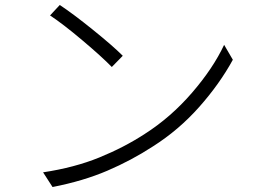

<svg xmlns="http://www.w3.org/2000/svg" viewBox="-20 -740 1040 771"><path d="M473 -516 429 -471Q389 -512 311.5 -577.5Q234 -643 181 -678L220 -720Q273 -685 353 -620.5Q433 -556 473 -516ZM561 -202Q666 -269 751 -367.5Q836 -466 880 -560L915 -500Q862 -403 780 -310.5Q698 -218 594 -152Q508 -96 411 -54.5Q314 -13 191 11L153 -48Q279 -67 378.5 -107.5Q478 -148 561 -202Z"/></svg>

Font: 寒蝉端黑体 Light
Style: Regular
Weight: 300
Designer: ChillDuanSans {Warren2060}; 
Source Han Sans {Ryoko NISHIZUKA 西塚涼子 (kana, bopomofo & ideographs); Paul D. Hunt (Latin, G
Foundry: ChillType&Adobe
Version: Version 1.300;Glyphs 3.3 (3306)